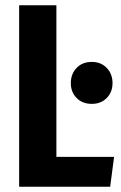

<svg xmlns="http://www.w3.org/2000/svg" viewBox="-20 -712 461 732"><path d="M195 -692V-114H415L400 0H53V-692ZM409 -395Q409 -361 387 -338.5Q365 -316 330 -316Q294 -316 272 -338.5Q250 -361 250 -395Q250 -430 272 -453Q294 -476 330 -476Q365 -476 387 -453Q409 -430 409 -395Z"/></svg>

Font: Fira Sans Extra Condensed SemiBold
Style: Regular
Weight: 600
Width: 1
Designer: Carrois Corporate & Edenspiekermann AG
Foundry: Carrois Corporate GbR & Edenspiekermann AG
Version: Version 4.203